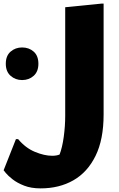

<svg xmlns="http://www.w3.org/2000/svg" viewBox="-60 -780 656 1060"><path d="M40 -12Q81 37 133 58.5Q185 80 228 80Q242 80 252 78Q262 76 269 73Q284 34 292 -25Q300 -84 300 -140V-740L500 -760H512V-148Q512 -10 467.5 80.5Q423 171 345 215.5Q267 260 164 260Q112 260 73.5 245Q35 230 9.5 210Q-16 190 -28 175Q-40 160 -40 160L28 -12ZM62 -338Q25 -338 -1.5 -361.5Q-28 -385 -28 -428Q-28 -472 -1.5 -495Q25 -518 62 -518Q100 -518 126 -495Q152 -472 152 -428Q152 -385 126 -361.5Q100 -338 62 -338Z"/></svg>

Font: Kufam Black
Style: Italic
Weight: 900
Italic angle: -11°
Designer: Artur Schmal
Foundry: Original Type
Version: Version 1.301; ttfautohint (v1.8.3)